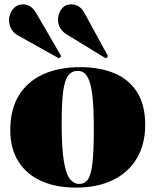

<svg xmlns="http://www.w3.org/2000/svg" viewBox="-20 -844 711 878"><path d="M327 14Q237 14 169.5 -16Q102 -46 64.5 -105Q27 -164 27 -249Q27 -344 66.5 -408Q106 -472 178 -504.5Q250 -537 347 -537Q436 -537 503 -509Q570 -481 607 -422.5Q644 -364 644 -273Q644 -184 605.5 -119.5Q567 -55 496 -20.5Q425 14 327 14ZM342 -3Q368 -3 382.5 -24Q397 -45 403 -100Q409 -155 409 -256Q409 -340 404 -392Q399 -444 389 -472Q379 -500 365.5 -510Q352 -520 335 -520Q309 -520 292.5 -499.5Q276 -479 269 -427Q262 -375 262 -280Q262 -167 272 -107Q282 -47 300 -25Q318 -3 342 -3ZM250 -577 62 -682Q40 -694 30.5 -714Q21 -734 21 -753Q21 -766 27.5 -782.5Q34 -799 48.5 -811.5Q63 -824 86 -824Q103 -824 118 -814.5Q133 -805 145 -785L260 -587ZM464 -577 283 -688Q261 -702 253 -720Q245 -738 245 -754Q245 -766 250.5 -782.5Q256 -799 269.5 -811.5Q283 -824 306 -824Q345 -824 366 -785L474 -587Z"/></svg>

Font: Literata 72pt Black
Style: Regular
Weight: 900
Designer: Latin by Veronika Burian and Jose Scaglione. Greek by Irene Vlachou. Cyrillic by Vera Evstafieva.
Foundry: TypeTogether
Version: Version 3.002